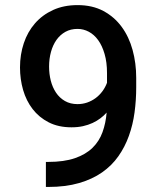

<svg xmlns="http://www.w3.org/2000/svg" viewBox="-20 -741 640 764"><path d="M171.4 -96.7Q234.9 -96.7 278.1 -111.6Q321.3 -126.5 348.1 -152.8Q375 -179.2 387.9 -215.1Q400.9 -251 404.3 -293Q393.6 -280.8 379.6 -270.3Q365.7 -259.8 348.4 -251.7Q331.1 -243.7 310.3 -239Q289.6 -234.4 264.6 -234.4Q212.4 -234.4 173.8 -254.2Q135.3 -273.9 109.9 -306.9Q84.5 -339.8 72 -382.8Q59.6 -425.8 59.6 -472.7Q59.6 -523.9 74.7 -569.1Q89.8 -614.3 119.1 -647.9Q148.4 -681.6 191.2 -701.2Q233.9 -720.7 288.6 -720.7Q347.7 -720.7 391.4 -697.3Q435.1 -673.8 464.1 -634.3Q493.2 -594.7 507.6 -542.2Q522 -489.7 522 -431.6V-393.6Q522 -342.8 515.4 -293.7Q508.8 -244.6 492.9 -200.4Q477.1 -156.2 450.9 -119.1Q424.8 -82 386 -54.9Q347.2 -27.8 294.2 -12.5Q241.2 2.9 171.9 2.9H162.6V-96.7ZM288.6 -326.7Q308.6 -326.7 326.9 -333Q345.2 -339.4 360.4 -350.6Q375.5 -361.8 387.2 -377.4Q398.9 -393.1 405.8 -411.6V-450.2Q405.8 -493.2 396.2 -526.1Q386.7 -559.1 370.6 -581.3Q354.5 -603.5 333.3 -614.7Q312 -626 288.6 -626Q261.2 -626 240.2 -614.3Q219.2 -602.5 204.8 -582.3Q190.4 -562 182.9 -534.7Q175.3 -507.3 175.3 -476.1Q175.3 -446.8 182.1 -419.9Q189 -393.1 202.9 -372.3Q216.8 -351.6 238.3 -339.1Q259.8 -326.7 288.6 -326.7Z"/></svg>

Font: Roboto Mono
Style: Regular
Weight: 500
Designer: Google
Version: Version 2.000986; 2015; ttfautohint (v1.3)